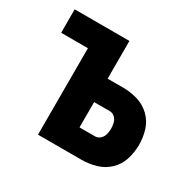

<svg xmlns="http://www.w3.org/2000/svg" viewBox="-121 -666 818 802"><g transform="rotate(30 288.0 -265.0)"><path d="M152 0H362Q397 0 431.5 -10Q466 -20 492 -45Q518 -70 528.5 -104.5Q539 -139 539 -174Q539 -210 528.5 -244Q518 -278 492 -303Q466 -328 431.5 -338Q397 -348 362 -348H287V-530H23V-417H152ZM287 -113V-235H362Q376 -235 386.5 -225.5Q397 -216 400.5 -202Q404 -188 404 -174Q404 -160 400.5 -146.5Q397 -133 386.5 -123Q376 -113 362 -113Z"/></g></svg>

Font: Iosevka Sparkle Extrabold
Style: Regular
Weight: 800
Designer: Belleve Invis
Foundry: Belleve Invis
Version: Version 4.5.0; ttfautohint (v1.8.3)